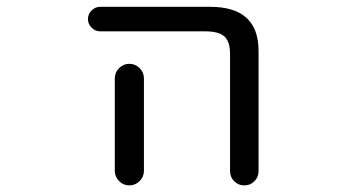

<svg xmlns="http://www.w3.org/2000/svg" viewBox="-20 -567 1040 566"><path d="M275.4 -474.6Q260.7 -474.6 250 -485.4Q239.3 -496.1 239.3 -510.7Q239.3 -525.4 250 -536.1Q260.7 -546.9 275.4 -546.9H599.6Q742.2 -546.9 742.2 -417V-62.5Q742.2 -44.9 730 -32.7Q717.8 -20.5 700.2 -20.5Q682.6 -20.5 670.4 -32.7Q658.2 -44.9 658.2 -62.5V-407.2Q658.2 -444.3 641.6 -459.5Q625 -474.6 585 -474.6ZM404.3 -335.9V-99.6V-63.5Q404.3 -45.9 391.6 -33.2Q378.9 -20.5 361.3 -20.5Q343.8 -20.5 331.1 -33.2Q318.4 -45.9 318.4 -63.5V-99.6V-335.9Q318.4 -353.5 331.1 -366.2Q343.8 -378.9 361.3 -378.9Q378.9 -378.9 391.6 -366.2Q404.3 -353.5 404.3 -335.9Z"/></svg>

Font: Rounded-X Mgen+ 2m regular
Style: Regular
Weight: 400
Designer: [Source Han Sans]
Ryoko NISHIZUKA  (kana & ideographs); Paul D. Hunt (Latin, Greek & Cyrillic); Wenlong ZHANG  (bopomofo
Version: Version 1.059.20150602